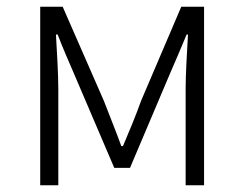

<svg xmlns="http://www.w3.org/2000/svg" viewBox="-20 -553 728 573"><path d="M100 0H154V-288C154 -331 150 -397 147 -450H152C167 -411 184 -372 200 -335L321 -52H368L488 -335C504 -372 521 -411 537 -450H541C538 -397 534 -331 534 -288V0H589V-533H521L401 -252C385 -207 366 -162 347 -117H342C326 -162 307 -207 290 -252L167 -533H100Z"/></svg>

Font: Noto Sans CJK KR Light
Style: Regular
Weight: 300
Designer: Ryoko NISHIZUKA (kana & ideographs); Paul D. Hunt (Latin, Greek & Cyrillic); Wenlong ZHANG (bopomofo); Sandoll Communica
Foundry: Adobe Systems Incorporated
Version: Version 1.004;PS 1.004;hotconv 1.0.82;makeotf.lib2.5.63406